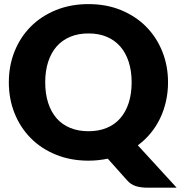

<svg xmlns="http://www.w3.org/2000/svg" viewBox="-20 -756 860 913"><path d="M779 -364.5Q779 -317.5 769.2 -274.2Q759.5 -231 741.2 -193Q723 -155 696.2 -122.5Q669.5 -90 635.5 -65L820 136.5H681Q651 136.5 626.5 129.2Q602 122 583 100L492.5 -1.5Q470.5 3 447.8 5.5Q425 8 401 8Q316 8 246 -20.5Q176 -49 126.2 -99.2Q76.5 -149.5 49.2 -217.5Q22 -285.5 22 -364.5Q22 -443.5 49.2 -511.5Q76.5 -579.5 126.2 -629.5Q176 -679.5 246 -708Q316 -736.5 401 -736.5Q486 -736.5 555.8 -707.8Q625.5 -679 675 -629Q724.5 -579 751.8 -511Q779 -443 779 -364.5ZM606 -364.5Q606 -418.5 592 -461.8Q578 -505 551.8 -535Q525.5 -565 487.5 -581Q449.5 -597 401 -597Q352 -597 313.8 -581Q275.5 -565 249.2 -535Q223 -505 209 -461.8Q195 -418.5 195 -364.5Q195 -310 209 -266.8Q223 -223.5 249.2 -193.5Q275.5 -163.5 313.8 -147.8Q352 -132 401 -132Q449.5 -132 487.5 -147.8Q525.5 -163.5 551.8 -193.5Q578 -223.5 592 -266.8Q606 -310 606 -364.5Z"/></svg>

Font: LatoHex
Style: Regular
Weight: 900
Designer: Lukasz Dziedzic
Foundry: tyPoland Lukasz Dziedzic
Version: Version 1.104; Western+Polish opensource